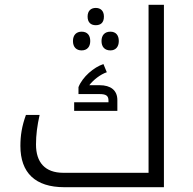

<svg xmlns="http://www.w3.org/2000/svg" viewBox="-20 -780 803 800"><path d="M248 0H663V-760H599V-60H244C167 -60 130 -104 130 -178C130 -218 135 -256 145 -301H88C71 -254 65 -215 65 -172C65 -60 127 0 248 0ZM379 -675C399 -675 413 -685 413 -711C413 -735 399 -747 379 -747C359 -747 345 -735 345 -711C345 -686 359 -675 379 -675ZM320 -570C343 -570 356 -585 356 -609C356 -633 344 -648 320 -648C299 -648 284 -635 284 -609C284 -583 299 -570 320 -570ZM440 -570C462 -570 475 -585 475 -609C475 -633 463 -648 440 -648C416 -648 403 -633 403 -609C403 -585 416 -570 440 -570ZM289 -318H469V-363C469 -404 441 -425 395 -425H352C369 -447 398 -470 425 -479L411 -513C371 -500 324 -460 307 -417V-388H395C422 -388 432 -381 432 -361V-354H289Z"/></svg>

Font: Noto Kufi Arabic Light
Style: Regular
Weight: 300
Designer: Monotype Design Team, David Williams, Khaled Hosny
Foundry: Google LLC
Version: Version 2.109